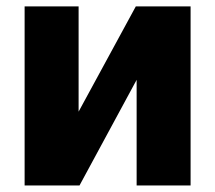

<svg xmlns="http://www.w3.org/2000/svg" viewBox="-20 -565 656 585"><path d="M219.5 -224.8 393.8 -545.5H560.7V0H396.3V-321.7L222.3 0H55V-545.5H219.5Z"/></svg>

Font: Inter UI Extra Bold
Style: Regular
Weight: 800
Designer: Rasmus Andersson
Foundry: rsms
Version: 3.2;8d6f07862